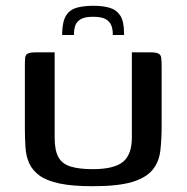

<svg xmlns="http://www.w3.org/2000/svg" viewBox="-20 -641 645 664"><path d="M539 -206Q539 -159 534.5 -120Q530 -81 507.5 -53.5Q485 -26 436.5 -11.5Q388 3 300 3Q230 3 185.5 -6.5Q141 -16 116.5 -34Q92 -52 81 -76.5Q70 -101 68 -132.5Q66 -164 66 -199V-410Q66 -431 67 -441.5Q68 -452 76.5 -456Q85 -460 105 -460H169V-165Q169 -121 182 -97.5Q195 -74 224.5 -65Q254 -56 301 -56Q374 -56 405 -81Q436 -106 436 -165V-460H499Q519 -460 527.5 -456Q536 -452 537.5 -441.5Q539 -431 539 -410ZM195 -520V-527Q196 -568 209 -588Q222 -608 246 -614.5Q270 -621 303 -621Q336 -621 359.5 -614Q383 -607 396 -587Q409 -567 409 -526V-520H370V-525Q370 -540 365 -553Q360 -566 346 -574.5Q332 -583 302 -583Q273 -583 259 -574.5Q245 -566 240.5 -553Q236 -540 236 -526V-520Z"/></svg>

Font: Genos Thin Medium
Style: Regular
Weight: 500
Version: Version 1.010